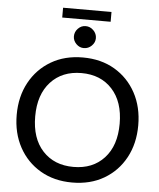

<svg xmlns="http://www.w3.org/2000/svg" viewBox="-64 -1061 931 1122"><g transform="rotate(5 401.0 -499.5)"><path d="M401 7.5Q295 7.5 214.8 -39.5Q134.5 -86.5 89.5 -169.2Q44.5 -252 44.5 -359Q44.5 -466 89.5 -548.8Q134.5 -631.5 214.8 -678.8Q295 -726 401 -726Q508 -726 588 -678.8Q668 -631.5 712.8 -548.8Q757.5 -466 757.5 -359Q757.5 -252 712.8 -169.2Q668 -86.5 588 -39.5Q508 7.5 401 7.5ZM401 -84Q514 -84 581.2 -157Q648.5 -230 648.5 -359Q648.5 -487.5 581.2 -561Q514 -634.5 401 -634.5Q288 -634.5 220.5 -561Q153 -487.5 153 -359Q153 -230 220.5 -157Q288 -84 401 -84ZM544 -948H260V-1005.5H544ZM401 -781Q375.5 -781 356.5 -800.2Q337.5 -819.5 337.5 -844.5Q337.5 -871 356.5 -890.5Q375.5 -910 401 -910Q427.5 -910 447 -890.5Q466.5 -871 466.5 -844.5Q466.5 -819.5 447 -800.2Q427.5 -781 401 -781Z"/></g></svg>

Font: Verano Sans Medium
Style: Regular
Weight: 500
Designer: Lukasz Dziedzic with Adam Twardoch and Botio Nikoltchev
Foundry: tyPoland Lukasz Dziedzic
Version: Version 3.001;December 28, 2019;FontCreator 12.0.0.2547 64-b